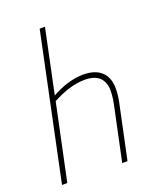

<svg xmlns="http://www.w3.org/2000/svg" viewBox="-133 -800 747 887"><g transform="rotate(-20 240.5 -357.0)"><path d="M18 0H44L123 -374C170 -399 225 -421 282 -421C346 -421 378 -390 378 -332C378 -305 374 -283 366 -246L314 0H340L392 -246C400 -280 404 -308 404 -334C404 -401 367 -446 284 -446C226 -446 171 -424 128 -400L194 -714H168Z"/></g></svg>

Font: Noto Sans Condensed Thin
Style: Italic
Weight: 100
Width: 3
Italic angle: -12°
Designer: Monotype Design Team
Foundry: Monotype Imaging Inc.
Version: Version 2.013